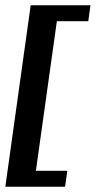

<svg xmlns="http://www.w3.org/2000/svg" viewBox="-25 -650 362 727"><path d="M-4.8 57 91.2 -630H317.5L309.3 -569.7H190.3L110.9 -3.3H229.9L221.5 57Z"/></svg>

Font: Alumni Sans Thin
Style: Italic
Weight: 100
Italic angle: -8°
Designer: Robert E. Leuschke
Foundry: Robert E. Leuschke
Version: Version 1.016